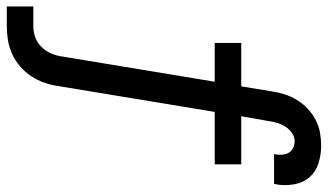

<svg xmlns="http://www.w3.org/2000/svg" viewBox="-248 -558 988 579"><g transform="rotate(90 246.5 -269.0)"><path d="M-23 205V125H37Q54 125 70.5 119Q87 113 99.5 100Q112 87 119 70.5Q126 54 128 37L204 -422H87V-502H218L233 -594Q236 -614 242 -633Q248 -652 259 -670Q270 -688 285.5 -702.5Q301 -717 319.5 -726.5Q338 -736 357.5 -739.5Q377 -743 397 -743Q424 -743 449.5 -735Q475 -727 491.5 -708.5Q508 -690 513 -663Q518 -636 514 -610Q513 -608 512.5 -606Q512 -604 512 -601H422Q422 -602 422.5 -603Q423 -604 423 -605Q425 -615 424 -626Q423 -637 418 -645.5Q413 -654 403.5 -658.5Q394 -663 383 -663Q370 -663 358 -654.5Q346 -646 338.5 -633.5Q331 -621 327.5 -608Q324 -595 322 -581L308 -502H453V-422H295L217 50Q214 71 207 91.5Q200 112 187.5 131Q175 150 157.5 165Q140 180 120 189Q100 198 79 201.5Q58 205 37 205Z"/></g></svg>

Font: Iosevka Slab Medium Oblique
Style: Regular
Weight: 500
Italic angle: -9°
Monospace: yes
Designer: Belleve Invis
Foundry: Belleve Invis
Version: Version 11.1.1; ttfautohint (v1.8.3)